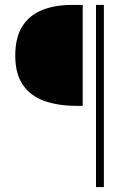

<svg xmlns="http://www.w3.org/2000/svg" viewBox="-20 -680 538 780"><path d="M370 80V-660H402V80ZM290 -250Q216 -250 160 -270Q104 -290 73 -335Q42 -380 42 -454Q42 -528 71 -573.5Q100 -619 152 -639.5Q204 -660 272 -660H316V-250Z"/></svg>

Font: Source Sans Variable
Style: Regular
Weight: 200
Designer: Paul D. Hunt
Foundry: Adobe Systems Incorporated
Version: Version 3.006;hotconv 1.0.111;makeotfexe 2.5.65597